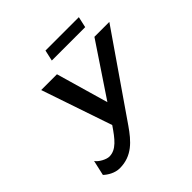

<svg xmlns="http://www.w3.org/2000/svg" viewBox="-226 -1071 1265 1265"><g transform="rotate(-45 407.0 -438.5)"><path d="M677 -810 694 -886H383L366 -810ZM814 -722H675L431 -357L326 -722H179L347 -228C294 -150 251 -94 187 -94C160 -94 112 -119 95 -145L71 -39C94 -17 136 9 181 9C296 9 360 -65 419 -150Z"/></g></svg>

Font: Perun SemiBold Italic
Style: Regular
Weight: 400
Italic angle: -12°
Foundry: Copyright (c) Stefan Peev, Context Ltd, 2016
Version: Version 1.026